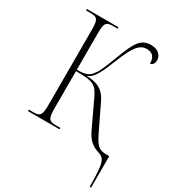

<svg xmlns="http://www.w3.org/2000/svg" viewBox="-219 -837 1044 1163"><g transform="rotate(30 303.0 -255.0)"><path d="M596 210H606V-10H583C528 -10 513 -34 479 -102L398 -270C369 -331 331 -360 243 -363C290 -374 318 -444 354 -534C400 -651 433 -686 478 -686C518 -686 539 -665 540 -618C558 -621 567 -637 567 -657C567 -686 546 -720 489 -720C417 -720 391 -668 348 -555C318 -475 298 -428 284 -411C262 -380 248 -365 174 -365V-619C174 -691 182 -704 236 -704H264V-714H43V-704H72C123 -704 132 -691 132 -619V-95C132 -23 123 -10 72 -10H43V0H264V-10H232C184 -10 174 -23 174 -96V-355C295 -355 316 -345 352 -268L434 -94C460 -39 487 -13 537 3C581 18 596 31 596 210Z"/></g></svg>

Font: Noto Serif Display SemiCondensed ExtraLight
Style: Regular
Weight: 200
Width: 4
Designer: Monotype Design Team
Foundry: Monotype Imaging Inc.
Version: Version 2.009